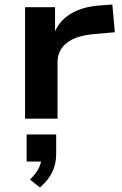

<svg xmlns="http://www.w3.org/2000/svg" viewBox="-20 -526 541 851"><path d="M91 0V-494H224V-370H217Q238 -431 292 -464Q346 -497 425 -502L478 -506L489 -383L398 -375Q316 -368 275.5 -335.5Q235 -303 235 -250V0ZM157 305 113 270Q140 243 152 219Q164 195 164 169L189 190H98V70H229V156Q229 200 212 236Q195 272 157 305Z"/></svg>

Font: Nunito Sans 10pt Expanded
Style: Bold
Weight: 700
Width: 7
Designer: Vernon Adams
Foundry: Vernon Adams
Version: Version 3.101;gftools[0.9.27]